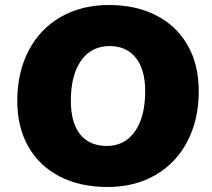

<svg xmlns="http://www.w3.org/2000/svg" viewBox="-20 -736 846 767"><path d="M49 -333Q49 -447 94.5 -534Q140 -621 223 -668.5Q306 -716 415 -716Q524 -716 605 -674Q686 -632 730 -554.5Q774 -477 774 -372Q774 -258 728.5 -171Q683 -84 600.5 -36.5Q518 11 409 11Q300 11 218.5 -31Q137 -73 93 -150.5Q49 -228 49 -333ZM560 -372Q560 -458 522.5 -505Q485 -552 418 -552Q345 -552 304 -494Q263 -436 263 -334Q263 -246 300 -199.5Q337 -153 407 -153Q478 -153 519 -211Q560 -269 560 -372Z"/></svg>

Font: Nunito Sans Heavy Heavy
Style: Italic
Weight: 400
Italic angle: -4.541°
Designer: Vernon Adams
Foundry: Vernon Adams
Version: Version 2.002